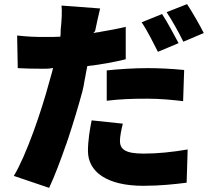

<svg xmlns="http://www.w3.org/2000/svg" viewBox="-20 -838 1040 930"><path d="M967 -678C950 -712 912 -779 886 -818L787 -779C814 -739 848 -677 868 -636L967 -678ZM379 -395C384 -413 387 -432 390 -451L392 -460C395 -479 399 -498 403 -518C467 -525 533 -537 589 -551V-708C548 -698 508 -691 467 -684L458 -682L448 -681C443 -680 438 -679 433 -678C435 -684 440 -684 441 -689C446 -712 457 -766 465 -797L278 -811C281 -786 279 -739 274 -695C273 -683 275 -676 272 -660C260 -660 248 -660 237 -659H228C216 -659 205 -659 193 -659C149 -659 117 -660 63 -666L66 -508C100 -506 139 -505 191 -505C207 -505 220 -505 237 -509C232 -485 224 -462 218 -439C181 -300 107 -85 47 14L218 72C245 14 273 -60 300 -138L304 -148C304 -150 305 -152 305 -153L309 -163C336 -245 361 -328 379 -395ZM845 -629C826 -664 790 -733 765 -770L666 -730C693 -691 724 -628 745 -587L845 -629ZM872 -499C811 -505 750 -508 694 -508C628 -508 554 -503 497 -497V-350C561 -358 621 -360 694 -360C756 -360 817 -354 867 -348L872 -499ZM884 47 889 -114C812 -101 743 -94 676 -94C588 -94 561 -114 561 -156C561 -176 568 -213 575 -239L424 -255C416 -217 406 -158 406 -107C406 -5 499 62 674 62C758 62 826 54 884 47Z"/></svg>

Font: Glow Sans SC Normal Heavy
Style: Regular
Weight: 900
Designer: Ryoko NISHIZUKA (kana, bopomofo & ideographs); Paul D. Hunt (Latin, Greek & Cyrillic); Sandoll Communications, Soo-young
Version: Version 0.93